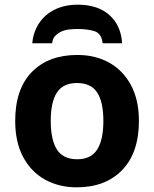

<svg xmlns="http://www.w3.org/2000/svg" viewBox="-20 -791 659 821"><path d="M574 -274Q574 -138 502.5 -64Q431 10 308 10Q232 10 172.5 -23Q113 -56 79 -119.5Q45 -183 45 -274Q45 -410 116 -483Q187 -556 311 -556Q388 -556 447 -523Q506 -490 540 -427Q574 -364 574 -274ZM197 -274Q197 -193 223.5 -151.5Q250 -110 310 -110Q369 -110 395.5 -151.5Q422 -193 422 -274Q422 -355 395.5 -395.5Q369 -436 309 -436Q250 -436 223.5 -395.5Q197 -355 197 -274ZM312 -771Q399 -771 448.5 -726Q498 -681 502 -606H419Q414 -648 384.5 -657.5Q355 -667 311 -667Q294 -667 275.5 -665Q257 -663 242 -656Q227 -649 216 -637.5Q205 -626 203 -606H118Q121 -642 136 -672.5Q151 -703 176 -725Q201 -747 235.5 -759Q270 -771 312 -771Z"/></svg>

Font: BC Sans
Style: Bold
Weight: 700
Designer: Monotype Design Team
Province of B.C.
Foundry: Monotype Imaging Inc.
Version: Version 2.000;GOOG;noto-source:20170915:90ef993387c0